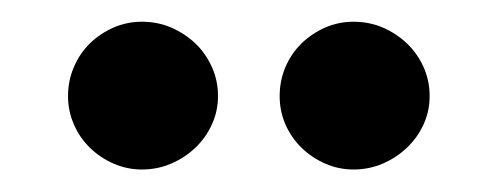

<svg xmlns="http://www.w3.org/2000/svg" viewBox="-20 -697 455 175"><path d="M42 -542.5ZM178.7 -609.4Q178.7 -595.7 173.1 -583.5Q167.5 -571.3 158 -562.3Q148.4 -553.2 136 -547.9Q123.5 -542.5 109.4 -542.5Q95.7 -542.5 83.5 -547.9Q71.3 -553.2 62 -562.3Q52.7 -571.3 47.4 -583.5Q42 -595.7 42 -609.4Q42 -623.5 47.4 -636Q52.7 -648.4 62 -657.5Q71.3 -666.5 83.5 -671.9Q95.7 -677.2 109.4 -677.2Q123.5 -677.2 136 -671.9Q148.4 -666.5 158 -657.5Q167.5 -648.4 173.1 -636Q178.7 -623.5 178.7 -609.4ZM371.6 -609.4Q371.6 -595.7 366 -583.5Q360.4 -571.3 350.8 -562.3Q341.3 -553.2 328.9 -547.9Q316.4 -542.5 302.2 -542.5Q288.6 -542.5 276.4 -547.9Q264.2 -553.2 254.9 -562.3Q245.6 -571.3 240.2 -583.5Q234.9 -595.7 234.9 -609.4Q234.9 -623.5 240.2 -636Q245.6 -648.4 254.9 -657.5Q264.2 -666.5 276.4 -671.9Q288.6 -677.2 302.2 -677.2Q316.4 -677.2 328.9 -671.9Q341.3 -666.5 350.8 -657.5Q360.4 -648.4 366 -636Q371.6 -623.5 371.6 -609.4Z"/></svg>

Font: Carlito
Style: Bold
Weight: 700
Designer: Lukasz Dziedzic
Foundry: tyPoland Lukasz Dziedzic
Version: Version 1.104